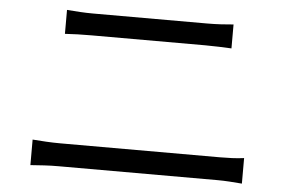

<svg xmlns="http://www.w3.org/2000/svg" viewBox="-46 -715 1091 719"><g transform="rotate(5 500.0 -355.5)"><path d="M92 -60V-156Q118 -154 144 -152.5Q170 -151 197 -151H796Q818 -151 841.5 -152Q865 -153 887 -156V-60Q864 -62 840 -63.5Q816 -65 796 -65H197Q170 -65 144 -63.5Q118 -62 92 -60ZM178 -561V-651Q202 -649 227 -647.5Q252 -646 276 -646H705Q732 -646 757.5 -647.5Q783 -649 804 -651V-561Q783 -562 756.5 -563Q730 -564 705 -564H277Q224 -564 178 -561Z"/></g></svg>

Font: Noto IKEA Simplified Chinese
Style: Regular
Weight: 400
Designer: Monotype Design Team
Foundry: Monotype Imaging Inc.
Version: Version 1.100